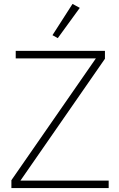

<svg xmlns="http://www.w3.org/2000/svg" viewBox="-20 -957 603 977"><path d="M533 0H38V-40L468 -660H60V-698H514V-658L84 -38H533ZM386 -917 274 -763 247 -778 349 -937Z"/></svg>

Font: Anuphan ExtraLight
Style: Regular
Weight: 200
Designer: Cadson Demak
Version: Version 3.001